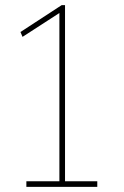

<svg xmlns="http://www.w3.org/2000/svg" viewBox="-20 -730 484 750"><path d="M212 -8V-687L221 -685L68 -586L60 -605L221 -710H234V-8ZM83 0V-22H360V0Z"/></svg>

Font: Lexend Exa Thin
Style: Regular
Weight: 250
Designer: Bonnie Shaver-Troup, Thomas Jockin
Foundry: Lexend
Version: Version 1.007